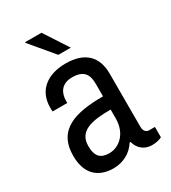

<svg xmlns="http://www.w3.org/2000/svg" viewBox="-181 -815 817 919"><g transform="rotate(-30 228.0 -355.5)"><path d="M214 -591H283L197 -723H107L106 -720ZM223 -538C124 -538 54 -488 54 -392C54 -383 54 -376 55 -370H136V-382C136 -422 155 -465 217 -465C284 -465 300 -430 300 -380V-312C147 -312 34 -281 34 -136C34 -9 120 12 172 12C227 12 273 -14 300 -57H305C315 -18 345 8 388 8C414 8 433 1 442 -4V-61H410C396 -61 382 -71 382 -96V-391C382 -484 329 -538 223 -538ZM300 -239V-191C300 -104 243 -61 191 -61C145 -61 120 -81 120 -141C120 -223 193 -239 300 -239Z"/></g></svg>

Font: Archivo Narrow
Style: Regular
Weight: 400
Designer: Hector Gatti
Foundry: Omnibus-Type
Version: Version 1.003;PS 001.003;hotconv 1.0.70;makeotf.lib2.5.58329